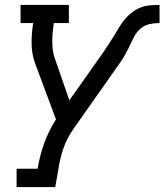

<svg xmlns="http://www.w3.org/2000/svg" viewBox="-20 -550 664 775"><path d="M47 205V131H132Q136 106 142.5 80Q149 54 158 29Q167 4 179 -20.5Q191 -45 206 -68L121 -296Q108 -333 107.5 -374Q107 -415 114 -457H63V-530H258V-457H197Q195 -439 193 -422Q191 -405 191 -387.5Q191 -370 192.5 -353.5Q194 -337 199 -321L260 -145L397 -339Q408 -355 419 -372Q430 -389 440.5 -406Q451 -423 461 -440Q471 -457 484 -472.5Q497 -488 513.5 -500.5Q530 -513 548.5 -520Q567 -527 586 -528.5Q605 -530 624 -530V-457Q605 -457 585 -453Q565 -449 549 -436Q533 -423 523 -404.5Q513 -386 504.5 -367.5Q496 -349 486 -331Q476 -313 464 -296L276 -29Q250 8 236 49Q222 90 216 131L203 205Z"/></svg>

Font: Iosevka Curly Slab ExObl
Style: Regular
Weight: 400
Width: 7
Italic angle: -9°
Monospace: yes
Designer: Belleve Invis
Foundry: Belleve Invis
Version: Version 11.1.0; ttfautohint (v1.8.3)